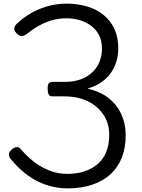

<svg xmlns="http://www.w3.org/2000/svg" viewBox="-20 -1021 785 1060"><path d="M352 19Q296 19 240.5 1.5Q185 -16 134.5 -52Q84 -88 41 -141Q31 -152 29 -165.5Q27 -179 44 -195Q59 -208 72.5 -209Q86 -210 99 -193Q135 -151 176 -121.5Q217 -92 261 -76.5Q305 -61 351 -61Q403 -61 446 -75Q489 -89 520 -116Q551 -143 567 -183Q583 -223 583 -277Q583 -339 552 -386.5Q521 -434 465.5 -461.5Q410 -489 334 -489H270Q254 -489 248.5 -500Q243 -511 243 -532Q243 -554 250 -561.5Q257 -569 270 -569H338Q391 -569 429.5 -584.5Q468 -600 493.5 -625.5Q519 -651 531 -684.5Q543 -718 543 -753Q543 -797 526 -828.5Q509 -860 480.5 -880.5Q452 -901 417.5 -910.5Q383 -920 348 -920Q306 -920 268.5 -909.5Q231 -899 196.5 -880Q162 -861 130 -835Q112 -822 100 -821.5Q88 -821 74 -835Q57 -851 59 -864.5Q61 -878 71 -888Q100 -917 142 -943Q184 -969 237 -985Q290 -1001 348 -1001Q407 -1001 459 -986Q511 -971 550 -940Q589 -909 611 -862.5Q633 -816 633 -755Q633 -719 623.5 -684.5Q614 -650 593.5 -620.5Q573 -591 541 -568Q509 -545 463 -532Q536 -515 582.5 -477Q629 -439 651.5 -386.5Q674 -334 674 -274Q674 -206 653 -152Q632 -98 591 -60Q550 -22 490 -1.5Q430 19 352 19Z"/></svg>

Font: Playwrite PL
Style: Regular
Weight: 400
Designer: Veronika Burian, José Scaglione
Foundry: TypeTogether
Version: Version 1.002